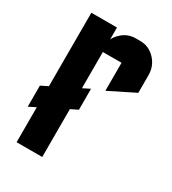

<svg xmlns="http://www.w3.org/2000/svg" viewBox="-142 -634 640 713"><g transform="rotate(30 177.5 -277.5)"><path d="M149.9 0H40V-149.9L9.8 -134.8V-225.1L40 -240.2V-555.2H149.9V-504.4Q155.8 -516.6 166.5 -527.3Q192.9 -555.2 230 -555.2H250Q287.1 -555.2 313.5 -527.3Q339.8 -499.5 339.8 -460V-384.8L230 -330.1V-450.2H149.9V-294.9L180.2 -310.1V-220.2L149.9 -205.1Z"/></g></svg>

Font: Horta
Style: Regular
Weight: 600
Width: 3
Version: Version 0.11